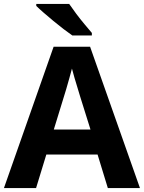

<svg xmlns="http://www.w3.org/2000/svg" viewBox="-20 -954 730 974"><path d="M527 0 475 -170H215L163 0H0L252 -717H437L690 0ZM387 -463Q382 -480 374 -506Q366 -532 358 -559Q350 -586 345 -606Q340 -586 331.5 -556.5Q323 -527 315.5 -500.5Q308 -474 304 -463L253 -297H439ZM331 -934Q346 -912 366.5 -884.5Q387 -857 408.5 -831.5Q430 -806 446 -787V-774H347Q328 -787 302.5 -806.5Q277 -826 250.5 -848Q224 -870 201 -890Q178 -910 164 -924V-934Z"/></svg>

Font: Noto Sans Gurmukhi
Style: Regular
Weight: 400
Designer: Jelle Bosma - Monotype Design Team
Foundry: Monotype Imaging Inc.
Version: Version 2.003